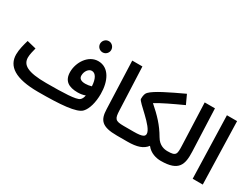

<svg xmlns="http://www.w3.org/2000/svg" viewBox="-68 -1343 2504 1930"><g transform="rotate(30 1184.0 -378.0)"><path d="M773 -647C808 -647 837 -676 837 -711C837 -747 808 -777 773 -777C737 -777 708 -747 708 -711C708 -676 737 -647 773 -647ZM149 -229C149 -262 161 -310 170 -344L64 -370C49 -319 31 -253 31 -196C31 -60 143 21 411 21C664 21 853 8 903 -49C943 -92 967 -178 967 -275C967 -423 907 -550 782 -550C667 -550 589 -427 589 -315C589 -212 652 -173 757 -173C787 -173 818 -178 844 -188C839 -159 829 -141 815 -130C782 -102 639 -97 437 -97C219 -97 149 -143 149 -229ZM705 -340C705 -389 737 -433 774 -433C819 -433 847 -381 851 -298C828 -291 803 -287 780 -287C727 -287 705 -307 705 -340Z M1316 5C1360 5 1386 -22 1386 -56C1386 -88 1368 -113 1326 -113C1227 -113 1216 -132 1212 -226L1191 -725H1073L1094 -173C1098 -49 1139 5 1316 5Z M1824 5C1868 5 1894 -22 1894 -56C1894 -88 1876 -113 1834 -113C1799 -113 1738 -122 1696 -195C1634 -302 1564 -374 1467 -459C1538 -502 1635 -548 1764 -607L1716 -711C1554 -635 1413 -568 1364 -517C1350 -502 1341 -480 1341 -435C1341 -402 1568 -241 1568 -160C1568 -132 1549 -113 1443 -113H1327L1317 5H1436C1550 5 1615 -18 1656 -72C1701 -12 1773 5 1824 5Z M1825 5C2033 5 2059 -86 2053 -235L2033 -725H1914L1933 -238C1937 -136 1935 -113 1835 -113Z M2193 0H2310L2290 -725H2172Z"/></g></svg>

Font: Noto Sans Arabic UI Semi
Style: Regular
Weight: 600
Designer: Nadine Chahine - Monotype Design Team
Foundry: Monotype Imaging Inc.
Version: Version 1.900